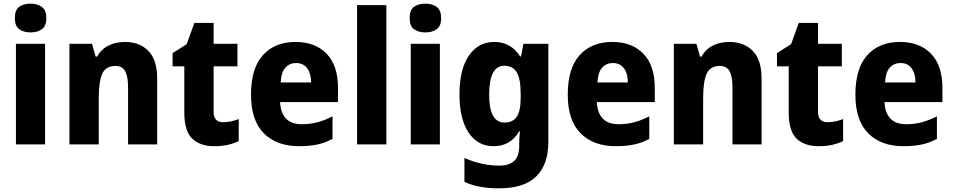

<svg xmlns="http://www.w3.org/2000/svg" viewBox="-20 -788 5202 1048"><path d="M147 -768Q185 -768 209 -750Q233 -732 233 -689Q233 -646 208.5 -628.5Q184 -611 147 -611Q109 -611 85 -628.5Q61 -646 61 -689Q61 -733 84.5 -750.5Q108 -768 147 -768ZM226 -549V0H67V-549Z M662 -559Q742 -559 790 -510Q838 -461 838 -359V0H679V-313Q679 -370 663.5 -399Q648 -428 610 -428Q557 -428 538 -385Q519 -342 519 -253V0H359V-549H482L502 -479H510Q533 -520 572.5 -539.5Q612 -559 662 -559Z M1198 -121Q1220 -121 1240.5 -125.5Q1261 -130 1283 -138V-18Q1257 -5 1224 2.5Q1191 10 1149 10Q1073 10 1029.5 -31Q986 -72 986 -174V-426H922V-498L999 -547L1041 -663H1146V-549H1276V-426H1146V-178Q1146 -121 1198 -121Z M1593 -559Q1701 -559 1763 -494.5Q1825 -430 1825 -309V-231H1509Q1511 -173 1540.5 -141.5Q1570 -110 1627 -110Q1673 -110 1712.5 -120.5Q1752 -131 1795 -153V-30Q1757 -9 1713.5 0.5Q1670 10 1612 10Q1490 10 1420 -60.5Q1350 -131 1350 -271Q1350 -415 1415 -487Q1480 -559 1593 -559ZM1596 -444Q1561 -444 1538 -419Q1515 -394 1512 -338H1678Q1678 -386 1657 -415Q1636 -444 1596 -444Z M2089 0H1929V-760H2089Z M2302 -768Q2340 -768 2364 -750Q2388 -732 2388 -689Q2388 -646 2363.5 -628.5Q2339 -611 2302 -611Q2264 -611 2240 -628.5Q2216 -646 2216 -689Q2216 -733 2239.5 -750.5Q2263 -768 2302 -768ZM2381 -549V0H2222V-549Z M2678 -559Q2769 -559 2819 -480H2824L2837 -549H2973V-14Q2973 110 2907 175Q2841 240 2704 240Q2649 240 2603.5 232Q2558 224 2515 205V74Q2609 116 2705 116Q2759 116 2786.5 90.5Q2814 65 2814 9V0Q2814 -16 2815 -35Q2816 -54 2818 -71H2814Q2766 10 2674 10Q2587 10 2537.5 -64.5Q2488 -139 2488 -273Q2488 -409 2539 -484Q2590 -559 2678 -559ZM2732 -429Q2650 -429 2650 -270Q2650 -119 2734 -119Q2779 -119 2800.5 -150.5Q2822 -182 2822 -254V-277Q2822 -356 2801 -392.5Q2780 -429 2732 -429Z M3322 -559Q3430 -559 3492 -494.5Q3554 -430 3554 -309V-231H3238Q3240 -173 3269.5 -141.5Q3299 -110 3356 -110Q3402 -110 3441.5 -120.5Q3481 -131 3524 -153V-30Q3486 -9 3442.5 0.5Q3399 10 3341 10Q3219 10 3149 -60.5Q3079 -131 3079 -271Q3079 -415 3144 -487Q3209 -559 3322 -559ZM3325 -444Q3290 -444 3267 -419Q3244 -394 3241 -338H3407Q3407 -386 3386 -415Q3365 -444 3325 -444Z M3961 -559Q4041 -559 4089 -510Q4137 -461 4137 -359V0H3978V-313Q3978 -370 3962.5 -399Q3947 -428 3909 -428Q3856 -428 3837 -385Q3818 -342 3818 -253V0H3658V-549H3781L3801 -479H3809Q3832 -520 3871.5 -539.5Q3911 -559 3961 -559Z M4497 -121Q4519 -121 4539.5 -125.5Q4560 -130 4582 -138V-18Q4556 -5 4523 2.5Q4490 10 4448 10Q4372 10 4328.5 -31Q4285 -72 4285 -174V-426H4221V-498L4298 -547L4340 -663H4445V-549H4575V-426H4445V-178Q4445 -121 4497 -121Z M4892 -559Q5000 -559 5062 -494.5Q5124 -430 5124 -309V-231H4808Q4810 -173 4839.5 -141.5Q4869 -110 4926 -110Q4972 -110 5011.5 -120.5Q5051 -131 5094 -153V-30Q5056 -9 5012.5 0.5Q4969 10 4911 10Q4789 10 4719 -60.5Q4649 -131 4649 -271Q4649 -415 4714 -487Q4779 -559 4892 -559ZM4895 -444Q4860 -444 4837 -419Q4814 -394 4811 -338H4977Q4977 -386 4956 -415Q4935 -444 4895 -444Z"/></svg>

Font: Noto Sans Gujarati SemiCondensed ExtraBold
Style: Regular
Weight: 800
Width: 4
Designer: Jelle Bosma - Monotype Design Team, Universal Thirst
Foundry: Monotype Imaging Inc.
Version: Version 2.106; ttfautohint (v1.8.4.7-5d5b)